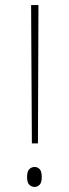

<svg xmlns="http://www.w3.org/2000/svg" viewBox="-20 -734 273 759"><path d="M106 -167 103 -714H132L130 -167ZM117 5Q105 5 96 -3.5Q87 -12 87 -34Q87 -57 96 -65.5Q105 -74 117 -74Q128 -74 136.5 -65.5Q145 -57 145 -34Q145 -12 136.5 -3.5Q128 5 117 5Z"/></svg>

Font: Noto Serif Condensed Thin
Style: Regular
Weight: 100
Width: 3
Designer: Monotype Design Team
Foundry: Monotype Imaging Inc.
Version: Version 2.013; ttfautohint (v1.8.4.7-5d5b)